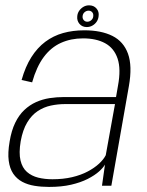

<svg xmlns="http://www.w3.org/2000/svg" viewBox="-20 -714 566 738"><path d="M168.5 4.5Q216.5 4.5 253.2 -4Q290 -12.5 317 -26.2Q344 -40 360.5 -54.8Q377 -69.5 383.5 -81.5L372 0H408L475.5 -383.5Q489 -460.5 472 -507.5Q455 -554.5 412 -576Q369 -597.5 304 -597.5Q260 -597.5 222.5 -587Q185 -576.5 154.2 -553.5Q123.5 -530.5 100.5 -494.2Q77.5 -458 63 -406.5L103.5 -397.5Q120.5 -457.5 148.2 -494.8Q176 -532 214.2 -549.2Q252.5 -566.5 299 -566.5Q350 -566.5 384.2 -547.8Q418.5 -529 432 -488.8Q445.5 -448.5 433.5 -384.5L426 -341H226.5Q198 -341 170.5 -336.8Q143 -332.5 118.5 -321.5Q94 -310.5 73.5 -291.2Q53 -272 38.5 -242.2Q24 -212.5 17 -170Q9.5 -126.5 13.5 -96.2Q17.5 -66 31 -46.2Q44.5 -26.5 65.5 -15.2Q86.5 -4 112.8 0.2Q139 4.5 168.5 4.5ZM181.5 -25Q152 -25 126.8 -31.2Q101.5 -37.5 83.5 -53.2Q65.5 -69 58.8 -97.5Q52 -126 59.5 -171Q67.5 -215 84.5 -243.2Q101.5 -271.5 125 -287Q148.5 -302.5 175.5 -308.2Q202.5 -314 231 -314H422L386.5 -117.5Q378.5 -101.5 360.8 -85Q343 -68.5 317 -54.8Q291 -41 257 -33Q223 -25 181.5 -25ZM313.5 -610Q325.5 -610 335.5 -615.8Q345.5 -621.5 351.8 -631Q358 -640.5 359 -652Q361.5 -669 351 -681.2Q340.5 -693.5 322.5 -693.5Q310.5 -693.5 300.8 -687.8Q291 -682 284.5 -672.8Q278 -663.5 277 -652Q275 -634.5 285.5 -622.2Q296 -610 313.5 -610ZM315.5 -630.5Q307 -630.5 301.8 -636.8Q296.5 -643 297.5 -652Q298.5 -661.5 305.2 -667.2Q312 -673 320.5 -673Q329 -673 334.2 -667.2Q339.5 -661.5 338.5 -652Q338 -643 331.2 -636.8Q324.5 -630.5 315.5 -630.5Z"/></svg>

Font: Anybody UltraCondensed Thin ExtraLight
Style: Italic
Weight: 250
Italic angle: -10°
Version: Version 1.111